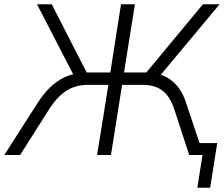

<svg xmlns="http://www.w3.org/2000/svg" viewBox="-43 -725 1047 898"><path d="M880 153 904 0H860L869 -56H973L940 153ZM-23 0 132 -242Q159 -285 190 -315Q221 -345 256.5 -362.5Q292 -380 331 -383L308 -361L130 -705H199L370 -371L352 -386H473L523 -705H588L537 -386H651L629 -371L906 -705H984L697 -361L670 -383Q708 -380 738.5 -362.5Q769 -345 792 -315Q815 -285 828 -242L909 0H842L774 -208Q754 -272 718.5 -300Q683 -328 625 -328H528L476 0H411L464 -328H368Q310 -328 266.5 -300Q223 -272 183 -208L51 0Z"/></svg>

Font: Nunito Sans 10pt Light
Style: Italic
Weight: 300
Italic angle: -9°
Designer: Vernon Adams
Foundry: Vernon Adams
Version: Version 3.101;gftools[0.9.27]